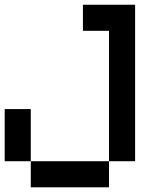

<svg xmlns="http://www.w3.org/2000/svg" viewBox="-20 -798 707 818"><path d="M444.4 0H111.1V-111.1H444.4ZM555.6 -777.8V-111.1H444.4V-666.7H333.3V-777.8ZM111.1 -111.1H0V-333.3H111.1Z"/></svg>

Font: Pixeloid Mono
Style: Regular
Weight: 400
Monospace: yes
Designer: GGBotNet
Foundry: GGBotNet
Version: 0.5